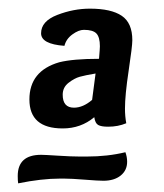

<svg xmlns="http://www.w3.org/2000/svg" viewBox="-20 -663 380 444"><path d="M188 -643Q237 -643 261.5 -626.5Q286 -610 286 -570Q286 -556 277.5 -499.5Q269 -443 269 -412Q269 -394 272 -378Q253 -370 230 -370Q214 -370 207 -374Q200 -378 198 -392Q167 -366 125 -366Q48 -366 48 -433Q48 -499 117 -519Q149 -527 209 -527Q211 -551 211 -556Q211 -577 203 -585.5Q195 -594 174 -594Q162 -594 147.5 -583.5Q133 -573 129 -557Q75 -561 75 -586Q75 -614 112.5 -628.5Q150 -643 188 -643ZM270 -311Q274 -300 274 -289Q274 -269 259 -257Q244 -245 219 -245Q207 -245 176 -247.5Q145 -250 128 -250H119Q76 -250 22 -239Q21 -245 21 -256Q21 -305 75 -305Q83 -305 114 -303Q145 -301 164 -301H181Q229 -301 270 -311ZM193 -432 201 -493Q177 -489 164.5 -485.5Q152 -482 138.5 -471.5Q125 -461 125 -444Q125 -414 151 -414Q172 -414 193 -432Z"/></svg>

Font: Overlock
Style: Bold Italic
Weight: 700
Designer: Dario Muhafara
Foundry: Dario Manuel Muhafara
Version: Version 1.002